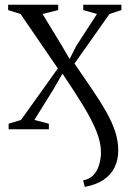

<svg xmlns="http://www.w3.org/2000/svg" viewBox="-20 -532 536 790"><path d="M329 237 322 210Q350.5 205 366.5 186Q382.5 167 389 142.2Q395.5 117.5 395.5 95.5Q395.5 54.5 376.5 7.5Q357.5 -39.5 322 -97.8Q286.5 -156 237 -229L199.5 -164L121.5 -38.5L181 -23V0H15.5V-23L66.5 -38.5L218 -250.5L64.5 -474.5L13.5 -490.5V-512.5H219.5V-490.5L155 -474.5L233 -346.5L266.5 -289L293.5 -342.5L379 -474.5L322.5 -490.5V-512.5H479.5V-490.5L430.5 -474.5L286.5 -270.5Q327.5 -210.5 360.8 -161.8Q394 -113 417.8 -70.8Q441.5 -28.5 454 9.8Q466.5 48 466.5 87Q466.5 127 451.2 157.5Q436 188 405.5 208.2Q375 228.5 329 237Z"/></svg>

Font: Merriweather 120pt Light
Style: Regular
Weight: 300
Version: Version 2.100